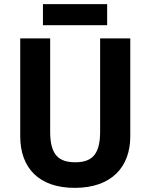

<svg xmlns="http://www.w3.org/2000/svg" viewBox="-20 -993 728 930"><path d="M499 -973H188V-871H499ZM611 -332V-807H465V-356C465 -249 429 -207 345 -207C264 -207 223 -243 223 -355V-807H78V-333C78 -178 170 -83 342 -83C521 -83 611 -185 611 -332Z"/></svg>

Font: Noto Sans Kannada UI SemiCondensed
Style: Bold
Weight: 700
Width: 4
Designer: Jelle Bosma - Monotype Design Team
Foundry: Monotype Imaging Inc.
Version: Version 2.005